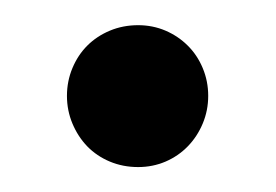

<svg xmlns="http://www.w3.org/2000/svg" viewBox="-20 -404 221 154"><path d="M147 -327.1Q147 -315.4 142.6 -304.9Q138.2 -294.4 130.6 -286.6Q123 -278.8 112.8 -274.4Q102.5 -270 90.8 -270Q78.6 -270 68.1 -274.4Q57.6 -278.8 50 -286.6Q42.5 -294.4 38.1 -304.9Q33.7 -315.4 33.7 -327.1Q33.7 -338.9 38.1 -349.4Q42.5 -359.9 50 -367.4Q57.6 -375 68.1 -379.4Q78.6 -383.8 90.8 -383.8Q102.5 -383.8 112.8 -379.4Q123 -375 130.6 -367.4Q138.2 -359.9 142.6 -349.4Q147 -338.9 147 -327.1Z"/></svg>

Font: Doulos SIL Afr
Style: Regular
Weight: 400
Designer: Walt Agee, Victor Gaultney, Peter Martin, Debbi Hosken, Becca Hirsbrunner
Foundry: SIL International
Version: Version 5.000